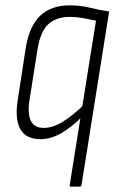

<svg xmlns="http://www.w3.org/2000/svg" viewBox="-20 -511 445 716"><path d="M245 185Q239 185 240 179L338 -434Q315 -439 290 -443.5Q265 -448 240 -448Q189 -448 159.5 -420Q130 -392 120 -327L90 -138Q74 -34 143 -34Q176 -34 212.5 -56Q249 -78 296 -123L290 -79Q245 -35 207 -13.5Q169 8 130 8Q77 8 56 -29Q35 -66 46 -137L76 -332Q89 -413 129.5 -452Q170 -491 240 -491Q280 -491 314 -482.5Q348 -474 387 -468L284 179Q283 185 277 185Z"/></svg>

Font: Sofia Sans Condensed Light
Style: Italic
Weight: 300
Italic angle: -9°
Version: Version 4.100